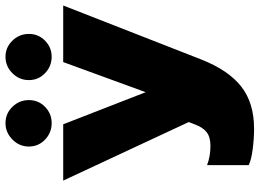

<svg xmlns="http://www.w3.org/2000/svg" viewBox="-140 -584 923 682"><g transform="rotate(-90 321.0 -243.5)"><path d="M141 -602Q141 -636 166 -660.5Q191 -685 224 -685Q258 -685 282 -660.5Q306 -636 306 -602Q306 -568 282 -544.5Q258 -521 224 -521Q190 -521 165.5 -544.5Q141 -568 141 -602ZM377 -602Q377 -636 401.5 -660.5Q426 -685 460 -685Q493 -685 517 -660.5Q541 -636 541 -602Q541 -568 517 -544.5Q493 -521 460 -521Q426 -521 401.5 -544.5Q377 -568 377 -602ZM75 179V31Q106 43 143 43Q175 43 192 29.5Q209 16 219 -11L228 -34L20 -480H220L334 -187L441 -480H642L450 11Q412 107 354 152.5Q296 198 204 198Q169 198 131 193Q93 188 75 179Z"/></g></svg>

Font: Prompt ExtraBold
Style: Regular
Weight: 800
Designer: Katatrad Team
Foundry: CadsonDemak
Version: Version 1.000